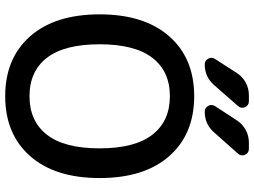

<svg xmlns="http://www.w3.org/2000/svg" viewBox="-143 -878 1010 764"><g transform="rotate(90 362.0 -496.0)"><path d="M156.2 -387.2Q156.2 -247.1 210 -177.7Q263.7 -108.4 362.8 -108.4Q461.9 -108.4 516.1 -177.7Q570.3 -247.1 570.3 -387.2Q570.3 -527.3 516.1 -597.2Q461.9 -667 362.8 -667Q263.7 -667 210 -597.2Q156.2 -527.3 156.2 -387.2ZM270.5 -933.6Q285.2 -956.1 308.6 -968.8Q332 -981.4 359.4 -981.4H382.8Q399.4 -981.4 406.2 -966.3Q413.1 -951.2 402.3 -938.5L318.4 -842.8Q286.1 -805.7 236.3 -805.7Q220.7 -805.7 213.4 -819.8Q206.1 -834 214.8 -846.7ZM459 -933.6Q473.6 -956.1 497.1 -968.8Q520.5 -981.4 547.9 -981.4H572.3Q588.9 -981.4 595.7 -966.3Q602.5 -951.2 591.8 -938.5L505.9 -841.8Q473.6 -805.7 424.8 -805.7Q409.2 -805.7 401.4 -819.3Q393.6 -833 402.3 -846.7ZM125 -665Q211.9 -763.7 362.8 -763.7Q513.7 -763.7 601.1 -664.6Q688.5 -565.4 688.5 -387.7Q688.5 -210 601.1 -110.8Q513.7 -11.7 362.8 -11.7Q211.9 -11.7 124.5 -110.8Q37.1 -210 37.1 -387.7Q37.1 -565.4 125 -665Z"/></g></svg>

Font: Gen Jyuu Gothic Medium
Style: Regular
Weight: 500
Designer: [Source Han Sans]
Ryoko NISHIZUKA  (kana & ideographs); Paul D. Hunt (Latin, Greek & Cyrillic); Wenlong ZHANG  (bopomofo
Version: Version 1.002.20150607